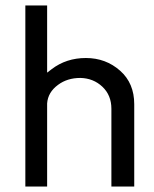

<svg xmlns="http://www.w3.org/2000/svg" viewBox="-20 -686 566 706"><path d="M73.2 -666H153.3V-418.9L169.9 -431.6Q223.6 -472.7 295.9 -472.7Q369.1 -472.7 421.9 -425.8Q473.6 -379.9 473.6 -302.7V0H389.6V-286.1Q389.6 -335.9 356.4 -367.2Q323.2 -398.4 275.4 -399.4Q227.5 -399.4 193.4 -374Q156.2 -346.7 153.3 -305.7V0H73.2Z"/></svg>

Font: BF_TEXT
Style: Regular
Weight: 400
Foundry: EA DICE
Version: Version 1.404